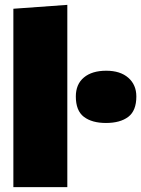

<svg xmlns="http://www.w3.org/2000/svg" viewBox="-20 -770 581 790"><path d="M35 0Q35 -52 35 -101Q35 -150 35 -213V-493Q35 -552.5 35 -612.2Q35 -672 35 -734L257 -750Q257 -692.5 257 -628.8Q257 -565 257 -493V-213Q257 -150 257 -101Q257 -52 257 0ZM416 -264Q358.5 -264 325.2 -289.2Q292 -314.5 292 -373Q292 -423.5 325.2 -451.2Q358.5 -479 417 -479Q475 -479 508 -450Q541 -421 541 -373Q541 -314.5 507.8 -289.2Q474.5 -264 416 -264Z"/></svg>

Font: Commissioner Thin Black
Style: Regular
Weight: 900
Version: Version 1.000